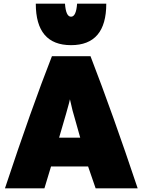

<svg xmlns="http://www.w3.org/2000/svg" viewBox="-20 -1026 775 1046"><path d="M730 0H501L460 -119H258L222 0H7Q152 -437 263 -720H473Q595 -404 730 0ZM417 -276Q409 -303 395.5 -352.5Q382 -402 375 -425Q365 -465 361 -485Q360 -478 356 -464Q352 -446 302 -276ZM175 -1006H334Q339 -935 367 -935Q395 -935 400 -1006H559Q559 -780 367 -780Q175 -780 175 -1006Z"/></svg>

Font: Repo
Style: ExtraBlack
Weight: 1000
Designer: Stefan Peev
Foundry: Context Ltd
Version: Version 001.000